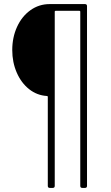

<svg xmlns="http://www.w3.org/2000/svg" viewBox="-20 -720 542 940"><path d="M396 -700Q406 -700 406 -690V190Q406 200 396 200H383Q373 200 373 190V-663Q373 -667 369 -667H252Q248 -667 248 -663V190Q248 200 238 200H224Q214 200 214 190V-246Q214 -250 210 -250Q161 -253 122.5 -283.5Q84 -314 62 -364.5Q40 -415 40 -475Q40 -537 63.5 -588.5Q87 -640 129 -670Q171 -700 223 -700Z"/></svg>

Font: Barlow Semi Condensed ExLight
Style: Regular
Weight: 275
Width: 4
Designer: Jeremy Tribby
Foundry: Tribby Type
Version: Version 1.408